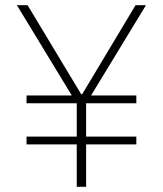

<svg xmlns="http://www.w3.org/2000/svg" viewBox="-20 -718 626 738"><path d="M311 -163V0H275V-163H82V-193H275V-321H82V-351H256L45 -698H86L292 -356H296L501 -698H541L330 -351H504V-321H311V-193H504V-163Z"/></svg>

Font: IBM Plex Sans Arabic ExtLt
Style: Regular
Weight: 200
Designer: Mike Abbink, Paul van der Laan, Pieter van Rosmalen, Wael Morcos, Khajak Apelian
Foundry: Bold Monday
Version: Version 1.2